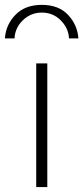

<svg xmlns="http://www.w3.org/2000/svg" viewBox="-55 -758 338 778"><path d="M-35.2 -602.5Q-31.2 -658.2 7.8 -698.2Q46.9 -738.3 114.3 -738.3Q182.6 -738.3 220.7 -697.8Q258.8 -657.2 262.7 -602.5H224.6Q222.7 -643.6 191.4 -675.3Q160.2 -707 114.3 -707Q70.3 -707 38.1 -676.3Q5.9 -645.5 3.9 -602.5ZM91.8 0V-501H136.7V0Z"/></svg>

Font: Gothic A1 ExtraLight
Style: Regular
Weight: 275
Designer: HanYang I&C Co.,Ltd.
Foundry: HanYang I&C Co.,Ltd.
Version: Version 2.50